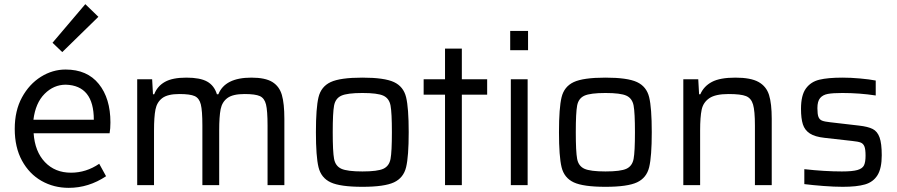

<svg xmlns="http://www.w3.org/2000/svg" viewBox="-20 -892 4323 925"><path d="M311 13Q239 13 180 -20.5Q121 -54 86 -118Q51 -182 51 -271Q51 -359 86 -423Q121 -487 177 -522Q233 -557 296 -557Q400 -557 456 -487.5Q512 -418 512 -302Q512 -272 508 -250H142Q148 -162 196.5 -111Q245 -60 322 -60Q395 -60 458 -103L491 -43Q407 13 311 13ZM432 -315Q432 -480 297 -484Q239 -484 195 -440Q151 -396 141 -315ZM280 -641 233 -686 391 -872 454 -811Z M1269 -287Q1269 -359 1261.5 -389Q1254 -419 1232 -429Q1210 -439 1158 -439Q1102 -439 1076 -420Q1050 -401 1043 -366Q1036 -331 1036 -263V0H955V-287Q955 -359 947.5 -389Q940 -419 918 -429Q896 -439 844 -439Q788 -439 762 -419.5Q736 -400 729 -364.5Q722 -329 722 -263V0H641V-510H713L717 -438H723Q738 -477 774.5 -497.5Q811 -518 878 -518Q944 -518 978 -499Q1012 -480 1025 -438H1032Q1064 -518 1191 -518Q1258 -518 1292 -497Q1326 -476 1338 -434.5Q1350 -393 1350 -319V0H1269Z M1502 -255Q1502 -372 1514.5 -423.5Q1527 -475 1573 -496.5Q1619 -518 1726 -518Q1832 -518 1878 -496.5Q1924 -475 1936.5 -423.5Q1949 -372 1949 -255Q1949 -138 1936.5 -86.5Q1924 -35 1878 -13.5Q1832 8 1726 8Q1619 8 1573 -13.5Q1527 -35 1514.5 -86.5Q1502 -138 1502 -255ZM1868 -255Q1868 -349 1861.5 -383.5Q1855 -418 1827 -431Q1799 -444 1726 -444Q1653 -444 1624.5 -431Q1596 -418 1589.5 -383.5Q1583 -349 1583 -255Q1583 -161 1589.5 -126.5Q1596 -92 1624.5 -79Q1653 -66 1726 -66Q1799 -66 1827 -79Q1855 -92 1861.5 -126.5Q1868 -161 1868 -255Z M2124 0V-436H2021V-510H2124V-658H2205V-510H2327V-436H2205V0Z M2438 -650V-743H2524V-650ZM2441 0V-510H2522V0Z M2673 -255Q2673 -372 2685.5 -423.5Q2698 -475 2744 -496.5Q2790 -518 2897 -518Q3003 -518 3049 -496.5Q3095 -475 3107.5 -423.5Q3120 -372 3120 -255Q3120 -138 3107.5 -86.5Q3095 -35 3049 -13.5Q3003 8 2897 8Q2790 8 2744 -13.5Q2698 -35 2685.5 -86.5Q2673 -138 2673 -255ZM3039 -255Q3039 -349 3032.5 -383.5Q3026 -418 2998 -431Q2970 -444 2897 -444Q2824 -444 2795.5 -431Q2767 -418 2760.5 -383.5Q2754 -349 2754 -255Q2754 -161 2760.5 -126.5Q2767 -92 2795.5 -79Q2824 -66 2897 -66Q2970 -66 2998 -79Q3026 -92 3032.5 -126.5Q3039 -161 3039 -255Z M3617 -287Q3617 -358 3608 -388.5Q3599 -419 3574 -429Q3549 -439 3490 -439Q3427 -439 3397.5 -419Q3368 -399 3360.5 -364Q3353 -329 3353 -263V0H3272V-510H3344L3348 -438H3354Q3371 -477 3410 -497.5Q3449 -518 3523 -518Q3597 -518 3634.5 -497Q3672 -476 3685 -434.5Q3698 -393 3698 -319V0H3617Z M3855 -5V-77Q3954 -66 4036 -66Q4087 -66 4111 -73Q4135 -80 4142.5 -95.5Q4150 -111 4150 -142Q4150 -173 4144.5 -186.5Q4139 -200 4127 -205Q4115 -210 4085 -213L3952 -228Q3906 -233 3881.5 -249Q3857 -265 3848 -293Q3839 -321 3839 -368Q3839 -433 3862.5 -465.5Q3886 -498 3927.5 -508Q3969 -518 4039 -518Q4078 -518 4123 -514Q4168 -510 4199 -504V-432Q4121 -444 4038 -444Q3992 -444 3968 -439.5Q3944 -435 3931 -419.5Q3918 -404 3918 -371Q3918 -342 3923 -329Q3928 -316 3940 -311Q3952 -306 3980 -303L4118 -287Q4162 -282 4184.5 -270.5Q4207 -259 4217.5 -230Q4228 -201 4228 -144Q4228 -81 4207.5 -48Q4187 -15 4147.5 -3.5Q4108 8 4040 8Q3999 8 3947 4Q3895 0 3855 -5Z"/></svg>

Font: Source Han Sans & Saira Hybrid
Style: Regular
Weight: 400
Designer: Ryoko NISHIZUKA 西塚涼子 (kana & ideographs); Paul D. Hunt (Latin, Greek & Cyrillic); Wenlong ZHANG 张文龙 (bopomofo); Sandoll 
Foundry: Adobe Systems Incorporated
Version: Version 1.00;August 2, 2021;FontCreator 13.0.0.2675 64-bit